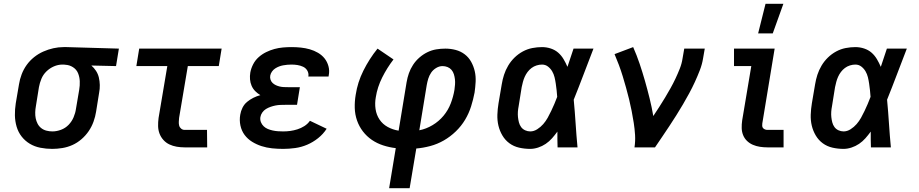

<svg xmlns="http://www.w3.org/2000/svg" viewBox="-20 -776 4840 1011"><path d="M255 8Q223 8 192.5 2Q162 -4 137 -19Q112 -34 94 -57Q76 -80 67.5 -109Q59 -138 58.5 -169Q58 -200 63 -232L80 -332Q84 -358 94 -384.5Q104 -411 120.5 -434Q137 -457 159.5 -475Q182 -493 208 -504.5Q234 -516 261 -522Q288 -528 315 -528H331L606 -520L591 -428L461 -431Q475 -419 485.5 -403Q496 -387 500.5 -368Q505 -349 505.5 -328.5Q506 -308 502 -288L486 -188Q482 -162 472.5 -135.5Q463 -109 447 -85.5Q431 -62 409 -43Q387 -24 361.5 -12.5Q336 -1 308.5 3.5Q281 8 255 8ZM256 -84Q278 -84 301 -92.5Q324 -101 341 -118.5Q358 -136 367.5 -158.5Q377 -181 380 -203L397 -303Q401 -326 400 -348.5Q399 -371 391 -390.5Q383 -410 364.5 -422Q346 -434 324 -435L316 -436H309Q286 -436 264 -426.5Q242 -417 224.5 -400Q207 -383 198 -361Q189 -339 185 -317L169 -217Q166 -201 165.5 -184.5Q165 -168 168 -153Q171 -138 178 -124.5Q185 -111 197 -101.5Q209 -92 224.5 -88Q240 -84 256 -84Z M952 0Q931 0 910.5 -3.5Q890 -7 872 -15.5Q854 -24 840.5 -39Q827 -54 820 -72.5Q813 -91 812.5 -112Q812 -133 815 -155L861 -428H698L713 -520H1147L1132 -428H969L923 -155Q922 -144 921.5 -134Q921 -124 923.5 -114.5Q926 -105 934 -98.5Q942 -92 952 -92H1070L1071 0Z M1471 8Q1441 8 1412.5 5Q1384 2 1357.5 -6.5Q1331 -15 1307.5 -29.5Q1284 -44 1268 -65.5Q1252 -87 1246 -115Q1240 -143 1245 -172Q1248 -191 1257 -209Q1266 -227 1281 -239.5Q1296 -252 1314 -261Q1332 -270 1351 -275Q1336 -284 1324 -296Q1312 -308 1305 -324Q1298 -340 1296.5 -358Q1295 -376 1298 -394Q1302 -416 1313 -437.5Q1324 -459 1342 -475Q1360 -491 1381.5 -501.5Q1403 -512 1425 -518Q1447 -524 1470 -526Q1493 -528 1515 -528Q1540 -528 1564 -525.5Q1588 -523 1611 -516.5Q1634 -510 1654.5 -498Q1675 -486 1689 -468.5Q1703 -451 1709.5 -427.5Q1716 -404 1711 -379L1710 -373H1603L1604 -375Q1606 -391 1598 -404.5Q1590 -418 1576 -424.5Q1562 -431 1546.5 -433.5Q1531 -436 1515 -436Q1504 -436 1493 -435Q1482 -434 1471 -432Q1460 -430 1449.5 -426Q1439 -422 1429 -415.5Q1419 -409 1412 -399Q1405 -389 1403 -378Q1401 -367 1404.5 -356.5Q1408 -346 1415.5 -339Q1423 -332 1432.5 -327.5Q1442 -323 1452.5 -320.5Q1463 -318 1474 -317.5Q1485 -317 1496 -317H1559L1544 -224H1481Q1468 -224 1455.5 -223.5Q1443 -223 1430.5 -220.5Q1418 -218 1405 -213.5Q1392 -209 1380.5 -202Q1369 -195 1361 -183.5Q1353 -172 1351 -159Q1349 -145 1354 -132.5Q1359 -120 1368.5 -111Q1378 -102 1390 -97Q1402 -92 1415.5 -89Q1429 -86 1443 -85Q1457 -84 1471 -84Q1490 -84 1508.5 -86.5Q1527 -89 1546 -95Q1565 -101 1582.5 -112Q1600 -123 1612 -140L1700 -98Q1682 -70 1655 -48.5Q1628 -27 1597.5 -14Q1567 -1 1534.5 3.5Q1502 8 1471 8Z M2029 215 2064 4Q2030 0 1997.5 -10.5Q1965 -21 1938 -39.5Q1911 -58 1891 -84Q1871 -110 1860 -141.5Q1849 -173 1848 -207.5Q1847 -242 1853 -277Q1858 -310 1868 -341.5Q1878 -373 1893.5 -404Q1909 -435 1927.5 -464Q1946 -493 1968 -520L2052 -463Q2035 -441 2020 -417Q2005 -393 1992.5 -368Q1980 -343 1971.5 -317Q1963 -291 1959 -265Q1953 -233 1957.5 -202Q1962 -171 1978.5 -146.5Q1995 -122 2021.5 -107.5Q2048 -93 2079 -88L2121 -343Q2125 -367 2133 -390Q2141 -413 2155 -434.5Q2169 -456 2188.5 -473Q2208 -490 2230.5 -501Q2253 -512 2277 -516Q2301 -520 2325 -520Q2353 -520 2379.5 -513Q2406 -506 2427 -490Q2448 -474 2461 -450.5Q2474 -427 2480 -400.5Q2486 -374 2484.5 -345.5Q2483 -317 2479 -289Q2472 -252 2460.5 -215.5Q2449 -179 2429 -145.5Q2409 -112 2380 -84Q2351 -56 2317 -36.5Q2283 -17 2245.5 -7Q2208 3 2172 6L2137 215ZM2188 -90Q2224 -97 2257.5 -117Q2291 -137 2315.5 -166.5Q2340 -196 2353.5 -231.5Q2367 -267 2373 -303Q2375 -317 2376 -331Q2377 -345 2375.5 -358.5Q2374 -372 2370 -385Q2366 -398 2357.5 -408Q2349 -418 2336.5 -423Q2324 -428 2310 -428Q2293 -428 2276.5 -418Q2260 -408 2250 -393Q2240 -378 2235 -361.5Q2230 -345 2227 -328Z M2772 8Q2742 8 2713.5 1.5Q2685 -5 2662.5 -21.5Q2640 -38 2625.5 -62.5Q2611 -87 2604.5 -114.5Q2598 -142 2599 -172Q2600 -202 2605 -232L2622 -332Q2626 -357 2634 -382Q2642 -407 2656 -430.5Q2670 -454 2689.5 -473Q2709 -492 2733 -505Q2757 -518 2783 -523Q2809 -528 2834 -528Q2858 -528 2880.5 -520.5Q2903 -513 2919.5 -498.5Q2936 -484 2947.5 -464.5Q2959 -445 2968 -424Q2976 -448 2984 -472Q2992 -496 3000 -520H3105Q3079 -453 3053.5 -385.5Q3028 -318 3001 -251Q3007 -188 3011 -125.5Q3015 -63 3021 0H2916Q2915 -21 2915 -42Q2915 -63 2915 -83Q2902 -65 2887 -48Q2872 -31 2853.5 -18.5Q2835 -6 2813.5 1Q2792 8 2772 8ZM2772 -84Q2791 -84 2809 -95.5Q2827 -107 2840.5 -122.5Q2854 -138 2864 -156Q2874 -174 2882.5 -192Q2891 -210 2899 -228.5Q2907 -247 2914 -266Q2913 -283 2911 -300.5Q2909 -318 2906.5 -335.5Q2904 -353 2900 -369.5Q2896 -386 2887.5 -400.5Q2879 -415 2865.5 -425.5Q2852 -436 2834 -436Q2820 -436 2805.5 -431.5Q2791 -427 2779 -418Q2767 -409 2758 -397Q2749 -385 2743 -371.5Q2737 -358 2733.5 -344.5Q2730 -331 2727 -317L2711 -217Q2708 -202 2707 -187.5Q2706 -173 2707.5 -159Q2709 -145 2712.5 -131.5Q2716 -118 2724 -107Q2732 -96 2745 -90Q2758 -84 2772 -84Z M3321 0Q3326 -33 3324 -65.5Q3322 -98 3317 -129.5Q3312 -161 3306 -192Q3300 -223 3292.5 -253.5Q3285 -284 3276.5 -314.5Q3268 -345 3259 -374.5Q3250 -404 3239 -433.5Q3228 -463 3216 -491L3314 -528Q3333 -485 3348 -440.5Q3363 -396 3376 -350.5Q3389 -305 3400.5 -258.5Q3412 -212 3420 -165Q3436 -189 3451.5 -213Q3467 -237 3482 -262Q3497 -287 3511 -312Q3525 -337 3537 -362.5Q3549 -388 3559.5 -414.5Q3570 -441 3574 -468L3583 -520H3691L3682 -468Q3677 -437 3665 -406Q3653 -375 3639 -344.5Q3625 -314 3609 -284.5Q3593 -255 3576 -226Q3559 -197 3541 -168.5Q3523 -140 3504.5 -112Q3486 -84 3467 -56Q3448 -28 3429 0Z M4021 0Q4001 0 3981.5 -3Q3962 -6 3944.5 -13.5Q3927 -21 3913.5 -34Q3900 -47 3893 -64.5Q3886 -82 3885.5 -101.5Q3885 -121 3888 -142L3936 -428H3845V-520H4059L3994 -126Q3993 -120 3993.5 -113Q3994 -106 3998 -101.5Q4002 -97 4008 -94.5Q4014 -92 4021 -92H4106V0ZM3972 -600 4011 -756H4105L4049 -600Z M4422 8Q4392 8 4363.5 1.5Q4335 -5 4312.5 -21.5Q4290 -38 4275.5 -62.5Q4261 -87 4254.5 -114.5Q4248 -142 4249 -172Q4250 -202 4255 -232L4272 -332Q4276 -357 4284 -382Q4292 -407 4306 -430.5Q4320 -454 4339.5 -473Q4359 -492 4383 -505Q4407 -518 4433 -523Q4459 -528 4484 -528Q4508 -528 4530.5 -520.5Q4553 -513 4569.5 -498.5Q4586 -484 4597.5 -464.5Q4609 -445 4618 -424Q4626 -448 4634 -472Q4642 -496 4650 -520H4755Q4729 -453 4703.5 -385.5Q4678 -318 4651 -251Q4657 -188 4661 -125.5Q4665 -63 4671 0H4566Q4565 -21 4565 -42Q4565 -63 4565 -83Q4552 -65 4537 -48Q4522 -31 4503.5 -18.5Q4485 -6 4463.5 1Q4442 8 4422 8ZM4422 -84Q4441 -84 4459 -95.5Q4477 -107 4490.5 -122.5Q4504 -138 4514 -156Q4524 -174 4532.5 -192Q4541 -210 4549 -228.5Q4557 -247 4564 -266Q4563 -283 4561 -300.5Q4559 -318 4556.5 -335.5Q4554 -353 4550 -369.5Q4546 -386 4537.5 -400.5Q4529 -415 4515.5 -425.5Q4502 -436 4484 -436Q4470 -436 4455.5 -431.5Q4441 -427 4429 -418Q4417 -409 4408 -397Q4399 -385 4393 -371.5Q4387 -358 4383.5 -344.5Q4380 -331 4377 -317L4361 -217Q4358 -202 4357 -187.5Q4356 -173 4357.5 -159Q4359 -145 4362.5 -131.5Q4366 -118 4374 -107Q4382 -96 4395 -90Q4408 -84 4422 -84Z"/></svg>

Font: Iosevka Etoile Semibold
Style: Italic
Weight: 600
Italic angle: -9°
Designer: Belleve Invis
Foundry: Belleve Invis
Version: Version 22.1.2; ttfautohint (v1.8.4)